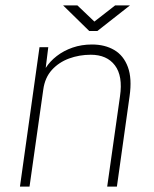

<svg xmlns="http://www.w3.org/2000/svg" viewBox="-20 -692 570 712"><path d="M54 0 126.5 -517H159L149.5 -440Q165 -464.5 190.5 -484.2Q216 -504 249.2 -515.5Q282.5 -527 321 -527Q369 -527 403.8 -506.5Q438.5 -486 454.2 -443.5Q470 -401 460.5 -335L413.5 0H377.5L425 -335Q436 -410 406.2 -449.5Q376.5 -489 316.5 -489Q274 -489 236 -475Q198 -461 172.2 -432.5Q146.5 -404 140.5 -360L89.5 0ZM311 -577 214 -672H267L330 -612L407 -672H462L341 -577Z"/></svg>

Font: Public Sans Thin
Style: Italic
Weight: 100
Italic angle: -8°
Designer: The Public Sans project authors (U.S. Web Design System). Libre Franklin designed by Pablo Impallari and Rodrigo Fuenzal
Version: Version 2.000